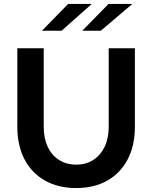

<svg xmlns="http://www.w3.org/2000/svg" viewBox="-20 -945 773 975"><path d="M367 10Q276 10 208.5 -28Q141 -66 104.5 -136Q68 -206 68 -301V-700H202V-301Q202 -243 222 -200Q242 -157 279.5 -133Q317 -109 367 -109Q417 -109 454 -133Q491 -157 511.5 -200Q532 -243 532 -301V-700H665V-301Q665 -206 628.5 -136Q592 -66 525 -28Q458 10 367 10ZM193 -789 326 -925H446L293 -789ZM398 -789 531 -925H652L492 -789Z"/></svg>

Font: Red Hat Text SemiBold
Style: Regular
Weight: 600
Designer: Pentagram, MCKL
Foundry: MCKL
Version: Version 1.030